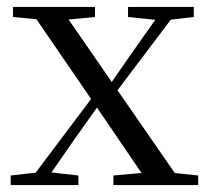

<svg xmlns="http://www.w3.org/2000/svg" viewBox="-20 -536 604 556"><path d="M11 0V-27.8L98.4 -37.8H118.2L207.1 -27.8V0ZM56.2 0 269.9 -284.1 291.1 -264.1H289L195.4 -132.5L103.6 0ZM308.4 0V-27.8L428.6 -38.6H450.7L553.9 -27.8V0ZM295.2 -241.4 275.4 -262.6H278.5L366.9 -389.8L456.1 -516H502.4ZM413.7 0 252.9 -236.1 61 -516H153.4L310.5 -288.7L510.3 0ZM17.6 -486.8V-516H255.1V-486.8L152.8 -477.1H117.9ZM350.8 -486.8V-516H541.2V-486.8L459.9 -477.4H441.1Z"/></svg>

Font: Noto Serif KR
Style: Regular
Weight: 200
Designer: Ryoko NISHIZUKA 西塚涼子 (kana & ideographs); Frank Grießhammer (Latin, Greek & Cyrillic); Wenlong ZHANG 张文龙 (bopomofo); San
Foundry: Adobe
Version: Version 2.001;hotconv 1.1.0;makeotfexe 2.6.0